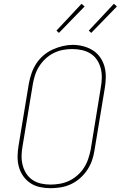

<svg xmlns="http://www.w3.org/2000/svg" viewBox="-20 -982 640 1010"><path d="M246 8Q217 8 189.5 2Q162 -4 139.5 -19Q117 -34 101.5 -56.5Q86 -79 79 -105.5Q72 -132 72.5 -160.5Q73 -189 78 -218L132 -544Q137 -570 146 -596.5Q155 -623 170.5 -647Q186 -671 208 -690Q230 -709 256 -721Q282 -733 309.5 -739.5Q337 -746 363 -746Q391 -746 419 -738.5Q447 -731 469.5 -716.5Q492 -702 507.5 -679.5Q523 -657 530 -630.5Q537 -604 536.5 -575Q536 -546 531 -517L477 -191Q473 -164 464 -138Q455 -112 439 -88Q423 -64 401 -44.5Q379 -25 353 -13Q327 -1 299.5 3.5Q272 8 246 8ZM246 -11Q270 -11 295.5 -15.5Q321 -20 344 -31Q367 -42 387.5 -60Q408 -78 422 -100Q436 -122 444 -146Q452 -170 457 -194L510 -520Q515 -546 515.5 -572Q516 -598 510 -622Q504 -646 490.5 -666.5Q477 -687 456.5 -700Q436 -713 411 -718.5Q386 -724 360 -724Q336 -724 311.5 -719.5Q287 -715 263.5 -703.5Q240 -692 220.5 -674Q201 -656 187 -634.5Q173 -613 165 -589Q157 -565 153 -541L99 -215Q94 -189 93.5 -163.5Q93 -138 99 -114Q105 -90 118 -69.5Q131 -49 151 -35.5Q171 -22 195.5 -16.5Q220 -11 246 -11ZM460 -809 447 -821 579 -962 595 -948ZM290 -809 277 -821 409 -962 425 -948Z"/></svg>

Font: Iosevka Etoile Thin Oblique
Style: Regular
Weight: 100
Italic angle: -9°
Designer: Belleve Invis
Foundry: Belleve Invis
Version: Version 15.5.2; ttfautohint (v1.8.4)